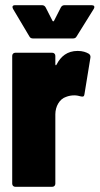

<svg xmlns="http://www.w3.org/2000/svg" viewBox="-20 -720 383 739"><path d="M275 -580 341 -686C346 -695 342 -700 333 -700H228C222 -700 217 -697 214 -691L188 -640C186 -637 184 -637 182 -640L156 -691C153 -697 148 -700 142 -700H38C32 -700 28 -698 28 -693C28 -691 29 -689 30 -686L93 -580C96 -574 101 -572 107 -572H261C267 -572 272 -574 275 -580ZM193 -473V-505C193 -512 188 -517 181 -517H39C32 -517 27 -512 27 -505V-13C27 -6 32 -1 39 -1H181C188 -1 193 -6 193 -13V-280C193 -310 209 -339 234 -347C244 -351 255 -353 266 -353C275 -353 284 -351 291 -349C299 -347 304 -348 305 -357L328 -498C329 -505 327 -509 322 -513C312 -519 298 -524 279 -524C239 -524 214 -503 198 -472C196 -467 193 -468 193 -473Z"/></svg>

Font: Barlow Condensed ExtraBold
Style: Regular
Weight: 800
Width: 3
Designer: Jeremy Tribby
Foundry: Tribby Type
Version: Version 1.422;hotconv 1.0.109;makeotfexe 2.5.65596